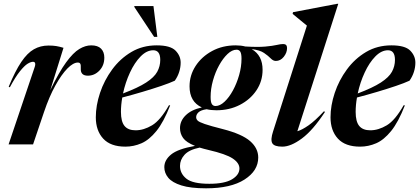

<svg xmlns="http://www.w3.org/2000/svg" viewBox="-20 -764 2218 1016"><path d="M164 -410.5Q168 -421.5 166 -429.2Q164 -437 154.5 -437Q143 -437 126.2 -426.8Q109.5 -416.5 86 -387.5Q62.5 -358.5 32 -302L26 -305Q60.5 -388.5 92.5 -436Q124.5 -483.5 159.2 -503.2Q194 -523 236.5 -523Q261.5 -523 278 -520.2Q294.5 -517.5 316 -511L246 -286.5Q292.5 -383 330 -434.2Q367.5 -485.5 399.8 -504.8Q432 -524 462.5 -524Q497.5 -524 514.8 -506.5Q532 -489 532 -459Q532 -417.5 506 -390.5Q480 -363.5 445 -363.5Q405.5 -363.5 407.5 -401.5Q408.5 -420.5 404.8 -426.8Q401 -433 392 -433Q367.5 -433 336.5 -401.5Q305.5 -370 273 -311.5Q240.5 -253 213 -171.5L155 0H25.5Z M880.5 -206.5Q846 -118 807.8 -70.8Q769.5 -23.5 728.5 -5.8Q687.5 12 643.5 12Q565 12 526 -30.5Q487 -73 487 -143.5Q487 -205.5 509.2 -272.2Q531.5 -339 573.5 -396.2Q615.5 -453.5 675 -488.8Q734.5 -524 809.5 -524Q881.5 -524 908.8 -496.2Q936 -468.5 936 -432.5Q936 -408 928.2 -383.5Q920.5 -359 905 -337Q878 -324.5 833 -309.2Q788 -294 734.2 -278Q680.5 -262 627 -248Q620 -208.5 620 -172Q620 -120.5 639 -97.5Q658 -74.5 697.5 -74.5Q740.5 -74.5 784.8 -101Q829 -127.5 874 -207ZM791 -498Q756 -498 724 -465.2Q692 -432.5 667.8 -380.2Q643.5 -328 631 -269.5Q710.5 -299.5 753.2 -327.2Q796 -355 812 -384.2Q828 -413.5 828 -447Q828 -498 791 -498ZM812.5 -569H795.5L690.5 -727.5L691 -732H792Z M1070.5 232.5Q988 232.5 939.8 217.2Q891.5 202 870.5 176.8Q849.5 151.5 849.5 120.5Q849.5 83 885.5 53.5Q921.5 24 1012 8Q965.5 -10.5 949 -33.8Q932.5 -57 932.5 -86Q932.5 -124.5 962.8 -154Q993 -183.5 1048 -195.5Q983 -225.5 983 -307Q983 -365.5 1015 -414.8Q1047 -464 1102.2 -494Q1157.5 -524 1227.5 -524Q1255 -524 1278 -518Q1344.5 -514 1383.5 -517.5Q1422.5 -521 1443.8 -526Q1465 -531 1478.5 -531Q1499 -531 1499 -510Q1499 -485 1481.5 -463.2Q1464 -441.5 1439.5 -441.5Q1425.5 -441.5 1412.5 -455Q1399.5 -468.5 1377.2 -483.8Q1355 -499 1312 -504Q1369.5 -471 1369.5 -394.5Q1369.5 -334.5 1337 -286Q1304.5 -237.5 1249.2 -209Q1194 -180.5 1125 -180.5Q1096.5 -180.5 1073.5 -186Q1043 -181.5 1030.5 -169.8Q1018 -158 1018 -144Q1018 -134 1025.8 -126Q1033.5 -118 1063.5 -107.8Q1093.5 -97.5 1160.5 -80.5Q1261 -54.5 1303.8 -17Q1346.5 20.5 1346.5 69.5Q1346.5 139.5 1274 186Q1201.5 232.5 1070.5 232.5ZM1120.5 -203Q1144 -203 1168.2 -225.8Q1192.5 -248.5 1212.8 -285.8Q1233 -323 1245.5 -367Q1258 -411 1258 -453.5Q1258 -480 1251.5 -490.5Q1245 -501 1232 -501Q1208 -501 1184 -478.2Q1160 -455.5 1139.5 -418.5Q1119 -381.5 1106.8 -337.5Q1094.5 -293.5 1094.5 -251Q1094.5 -224 1101 -213.5Q1107.5 -203 1120.5 -203ZM932.5 114Q932.5 154 966 181.2Q999.5 208.5 1087.5 208.5Q1168.5 208.5 1207.8 184.8Q1247 161 1247 127.5Q1247 98.5 1211.5 74.8Q1176 51 1083 29.5Q1057.5 23.5 1036.5 17Q980.5 28.5 956.5 55Q932.5 81.5 932.5 114Z M1604 -628.5Q1590.5 -639.5 1570.2 -656.2Q1550 -673 1528.5 -690.5L1530.5 -699.5L1764.5 -744H1770L1553.5 -69.5Q1578 -76.5 1612.5 -100.5Q1647 -124.5 1694.5 -175.5L1699.5 -171.5Q1635.5 -74 1577.2 -31Q1519 12 1474 12Q1431 12 1420.8 -6.2Q1410.5 -24.5 1425 -68.5Z M2122.5 -206.5Q2088 -118 2049.8 -70.8Q2011.5 -23.5 1970.5 -5.8Q1929.5 12 1885.5 12Q1807 12 1768 -30.5Q1729 -73 1729 -143.5Q1729 -205.5 1751.2 -272.2Q1773.5 -339 1815.5 -396.2Q1857.5 -453.5 1917 -488.8Q1976.5 -524 2051.5 -524Q2123.5 -524 2150.8 -496.2Q2178 -468.5 2178 -432.5Q2178 -408 2170.2 -383.5Q2162.5 -359 2147 -337Q2120 -324.5 2075 -309.2Q2030 -294 1976.2 -278Q1922.5 -262 1869 -248Q1862 -208.5 1862 -172Q1862 -120.5 1881 -97.5Q1900 -74.5 1939.5 -74.5Q1982.5 -74.5 2026.8 -101Q2071 -127.5 2116 -207ZM2033 -498Q1998 -498 1966 -465.2Q1934 -432.5 1909.8 -380.2Q1885.5 -328 1873 -269.5Q1952.5 -299.5 1995.2 -327.2Q2038 -355 2054 -384.2Q2070 -413.5 2070 -447Q2070 -498 2033 -498Z"/></svg>

Font: Newsreader 72pt SemiBold
Style: Italic
Weight: 600
Italic angle: -17°
Designer: Hugues Gentile
Foundry: Production Type
Version: Version 1.003; ttfautohint (v1.8.3)